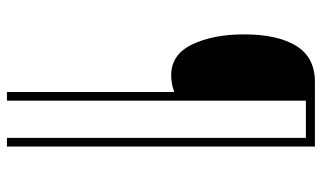

<svg xmlns="http://www.w3.org/2000/svg" viewBox="-207 -593 927 553"><g transform="rotate(90 256.5 -316.5)"><path d="M402 -760H216Q145 -760 112 -706Q79 -652 79 -556Q79 -467 108 -406.5Q137 -346 197 -346Q221 -346 245 -355V127H270V-734H377V127H402Z"/></g></svg>

Font: Noto Sans Display SemiCondensed Thin
Style: Regular
Weight: 250
Width: 4
Designer: Monotype Design team
Foundry: Monotype Imaging Inc.
Version: 1.000